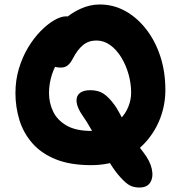

<svg xmlns="http://www.w3.org/2000/svg" viewBox="-20 -729 808 858"><path d="M387 9Q294 9 229.5 -17Q165 -43 125 -88.5Q85 -134 67 -192Q49 -250 49 -313Q49 -371 64.5 -422.5Q80 -474 105.5 -516.5Q131 -559 161.5 -590Q192 -621 222 -638.5Q252 -656 276 -656Q294 -656 313.5 -645.5Q333 -635 346.5 -619Q360 -603 360 -584Q360 -566 351 -553Q342 -540 310 -523Q275 -504 250 -470Q225 -436 212 -395.5Q199 -355 199 -313Q199 -269 217.5 -230.5Q236 -192 277.5 -168Q319 -144 387 -144Q428 -144 461 -158.5Q494 -173 517.5 -197Q541 -221 553.5 -252Q566 -283 566 -315Q566 -356 554.5 -397Q543 -438 522 -472.5Q501 -507 472.5 -527.5Q444 -548 411 -548Q376 -548 351 -527.5Q326 -507 306 -468Q294 -445 281.5 -436Q269 -427 252 -427Q230 -427 215 -434.5Q200 -442 192.5 -457.5Q185 -473 185 -497Q185 -531 205.5 -568Q226 -605 260.5 -637Q295 -669 338 -689Q381 -709 426 -709Q486 -709 538.5 -680.5Q591 -652 632 -600Q673 -548 696 -478.5Q719 -409 719 -327Q719 -262 696.5 -202Q674 -142 631 -94Q588 -46 526.5 -18.5Q465 9 387 9ZM603 109Q579 109 561 100Q543 91 517 62Q495 38 473 2.5Q451 -33 430 -72.5Q409 -112 388.5 -149Q368 -186 348 -214Q326 -246 322.5 -271.5Q319 -297 335 -311.5Q351 -326 383 -326Q419 -326 442.5 -310.5Q466 -295 491 -261Q501 -248 514 -223.5Q527 -199 543.5 -168.5Q560 -138 579.5 -106.5Q599 -75 621 -48Q651 -9 658.5 26.5Q666 62 652 85.5Q638 109 603 109Z"/></svg>

Font: Shantell Sans Light
Style: Bold
Weight: 700
Version: Version 1.011;[c5ecc13dd]